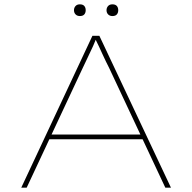

<svg xmlns="http://www.w3.org/2000/svg" viewBox="-20 -865 885 885"><path d="M78 0 406 -700H438L768 0H742L483 -552Q476 -565 468.5 -581Q461 -597 452.5 -615Q444 -633 436 -651Q428 -669 419 -686H423Q417 -670 409 -652.5Q401 -635 392 -616.5Q383 -598 375.5 -581.5Q368 -565 361 -551L103 0ZM196 -223 206 -245H642L652 -223ZM498 -791Q486 -791 478.5 -798.5Q471 -806 471 -818Q471 -829 478 -837Q485 -845 498 -845Q512 -845 518.5 -837.5Q525 -830 525 -818Q525 -806 518.5 -798.5Q512 -791 498 -791ZM348 -791Q336 -791 328.5 -798.5Q321 -806 321 -818Q321 -829 328 -837Q335 -845 348 -845Q362 -845 368.5 -837.5Q375 -830 375 -818Q375 -806 368.5 -798.5Q362 -791 348 -791Z"/></svg>

Font: Lexend Tera Thin
Style: Regular
Weight: 250
Version: Version 1.007